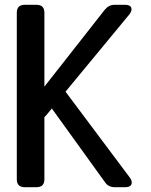

<svg xmlns="http://www.w3.org/2000/svg" viewBox="-20 -780 631 800"><path d="M165 -33Q165 0 132 0H83Q50 0 50 -33V-727Q50 -760 83 -760H132Q165 -760 165 -727V-419L417 -740Q434 -760 457 -760H500Q528 -760 528 -741Q528 -732 519 -720L253 -398L521 -40Q529 -29 529 -20Q529 0 501 0H458Q432 0 418 -20L196 -328L172 -299Q168 -295 165 -292Z"/></svg>

Font: Yusei Magic
Style: Regular
Weight: 400
Designer: Tanukizamurai
Foundry: Yusei Magic Project
Version: Version 1.200